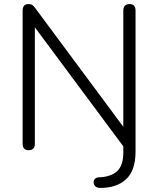

<svg xmlns="http://www.w3.org/2000/svg" viewBox="-20 -731 776 942"><path d="M472 191Q452 191 444 178.5Q436 166 441.5 153Q447 140 465 139Q524 137 554.5 109Q585 81 585 18V-13L151 -597V-26Q151 6 121 6Q91 6 91 -26V-678Q91 -711 119 -711Q132 -711 138.5 -706.5Q145 -702 153 -691L585 -109V-679Q585 -711 616 -711Q645 -711 645 -679V13Q645 105 599 148Q553 191 472 191Z"/></svg>

Font: Chiron GoRound TC L
Style: Regular
Weight: 300
Designer: Ryoko NISHIZUKA 西塚涼子 (kana, bopomofo & ideographs); Paul D. Hunt (Latin, Greek & Cyrillic); Sandoll Communications 산돌커뮤니
Foundry: Adobe
Version: Version 1.000;hotconv 1.1.1;makeotfexe 2.6.0